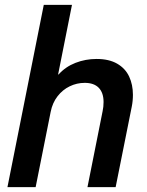

<svg xmlns="http://www.w3.org/2000/svg" viewBox="-20 -772 607 792"><path d="M160.6 -752H276.9L219.7 -464.8H221.7Q250 -496.6 291.3 -512.7Q332.5 -528.8 378.4 -528.8Q429.7 -528.8 463.4 -509.3Q497.1 -489.7 512.7 -456.3Q528.3 -422.9 528.3 -380.9Q528.3 -355.5 523.4 -331.5L457 0H340.8L403.3 -313.5Q407.2 -331.5 407.2 -351.1Q407.2 -389.2 387.5 -409.7Q367.7 -430.2 329.6 -430.2Q296.9 -430.2 267.6 -416Q238.3 -401.9 217.3 -374.8Q196.3 -347.7 189 -310.5L127 0H10.7Z"/></svg>

Font: Reddit Sans Chocolate SemiBold
Style: Italic
Weight: 600
Italic angle: -11.25°
Designer: Stephen Hutchings
Version: Version 1.013